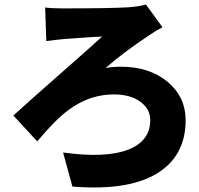

<svg xmlns="http://www.w3.org/2000/svg" viewBox="-20 -782 879 846"><path d="M299 40 258 -110Q446 -84 546 -123Q642 -161 642 -253Q642 -302 598 -334Q554 -366 481 -366Q376 -366 284 -299Q226 -257 144 -159L39 -273Q91 -321 249 -460Q395 -588 430 -621Q396 -620 304 -613Q274 -611 263 -610Q227 -607 184 -601L179 -749Q209 -745 256 -745Q469 -745 548 -750Q596 -754 623 -762L696 -662Q670 -649 638 -627Q523 -551 445 -482Q472 -488 513 -488Q639 -488 719 -421Q798 -354 798 -253Q798 -104 686 -27Q559 61 299 40Z"/></svg>

Font: GenSekiGothic TW H
Style: Regular
Weight: 900
Version: Version 1.501;PS 1;hotconv 16.6.51;makeotf.lib2.5.65220